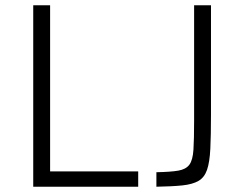

<svg xmlns="http://www.w3.org/2000/svg" viewBox="-20 -708 918 728"><path d="M106 0V-688H170V-58H504V0ZM573 0V-55Q627 -56 656 -61Q685 -66 698 -83.5Q711 -101 713.5 -140.5Q716 -180 716 -250V-688H780V-273Q780 -195 777.5 -144Q775 -93 765 -64Q755 -35 732.5 -22Q710 -9 671.5 -5Q633 -1 573 0Z"/></svg>

Font: Saira Thin Light
Style: Regular
Weight: 300
Version: Version 1.101